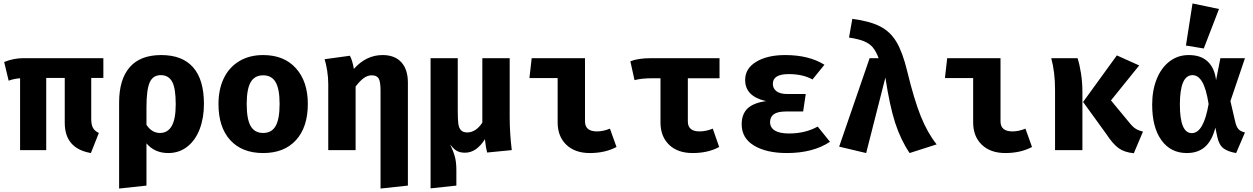

<svg xmlns="http://www.w3.org/2000/svg" viewBox="-20 -867 7240 1109"><path d="M507 -417V-179Q507 -147 517 -128.5Q527 -110 551 -99L505 17Q354 -9 354 -158V-417H247V0H96V-415Q59 -412 30 -401L4 -509Q59 -531 115 -531H577V-417Z M1158 -267Q1158 -186 1133.5 -121.5Q1109 -57 1062 -20Q1015 17 952 17Q873 17 826 -39V205L668 222V-275Q668 -408 729 -478.5Q790 -549 911 -549Q1034 -549 1096 -477.5Q1158 -406 1158 -267ZM826 -248V-146Q857 -99 904 -99Q949 -99 972 -139.5Q995 -180 995 -265Q995 -358 974 -395.5Q953 -433 909 -433Q863 -433 844.5 -390.5Q826 -348 826 -248Z M1758 -267Q1758 -133 1690 -58Q1622 17 1500 17Q1378 17 1310 -57.5Q1242 -132 1242 -266Q1242 -351 1272.5 -414.5Q1303 -478 1361.5 -513.5Q1420 -549 1500 -549Q1621 -549 1689.5 -472.5Q1758 -396 1758 -267ZM1405 -266Q1405 -178 1428 -138.5Q1451 -99 1500 -99Q1549 -99 1572 -139Q1595 -179 1595 -267Q1595 -353 1572 -392.5Q1549 -432 1500 -432Q1451 -432 1428 -392.5Q1405 -353 1405 -266Z M2336 -390V205L2178 222V-344Q2178 -394 2167.5 -413Q2157 -432 2127 -432Q2103 -432 2080.5 -415.5Q2058 -399 2034 -367V0H1876V-382Q1876 -419 1870 -457.5Q1864 -496 1855 -525L2001 -545Q2015 -520 2024 -469Q2095 -549 2190 -549Q2260 -549 2298 -507.5Q2336 -466 2336 -390Z M2924 -188Q2924 -99 2936 0L2794 14Q2785 -19 2781 -63Q2758 -26 2729 -5.5Q2700 15 2666 15Q2638 15 2619.5 5Q2601 -5 2580 -33Q2599 7 2607.5 38.5Q2616 70 2616 115V205L2467 221V-531H2624V-229Q2624 -180 2627 -154.5Q2630 -129 2642 -115.5Q2654 -102 2679 -102Q2704 -102 2726.5 -117Q2749 -132 2766 -159V-531H2924Z M3038 -416 3051 -531H3359V-166Q3359 -108 3428 -108Q3464 -108 3503 -124L3541 -18Q3475 17 3387 17Q3301 17 3251 -31Q3201 -79 3201 -160V-416Z M3953 -415V-166Q3953 -108 4020 -108Q4058 -108 4097 -124L4134 -18Q4070 17 3981 17Q3894 17 3844.5 -31Q3795 -79 3795 -160V-415H3748Q3684 -415 3645 -404L3621 -513Q3665 -531 3743 -531H4136V-415Z M4520 -223Q4472 -223 4450 -207.5Q4428 -192 4428 -162Q4428 -130 4455.5 -113Q4483 -96 4537 -96Q4632 -96 4703 -136L4774 -48Q4676 17 4525 17Q4407 17 4335.5 -26Q4264 -69 4264 -149Q4264 -208 4298 -240.5Q4332 -273 4405 -283Q4284 -310 4284 -405Q4284 -472 4348.5 -510.5Q4413 -549 4515 -549Q4652 -549 4742 -493L4673 -408Q4617 -439 4536 -439Q4444 -439 4444 -383Q4444 -356 4465 -340Q4486 -324 4527 -324H4634L4619 -223Z M5055 -531Q5040 -571 5021 -593.5Q5002 -616 4970 -629Q4938 -642 4884 -650L4903 -758Q5004 -745 5063.5 -714.5Q5123 -684 5158.5 -624Q5194 -564 5220 -456Q5260 -291 5298.5 -195.5Q5337 -100 5390 -33L5234 17Q5182 -60 5150.5 -157.5Q5119 -255 5094 -419L4983 17L4827 -20L5003 -531Z M5438 -416 5451 -531H5759V-166Q5759 -108 5828 -108Q5864 -108 5903 -124L5941 -18Q5875 17 5787 17Q5701 17 5651 -31Q5601 -79 5601 -160V-416Z M6560 -489 6397 -287 6507 -154Q6525 -132 6542 -122Q6559 -112 6582 -107L6529 18Q6475 13 6441.5 -11Q6408 -35 6370 -93L6236 -278L6431 -547ZM6232 -337V0H6074V-348Q6074 -451 6052 -531H6204Q6216 -494 6224 -442.5Q6232 -391 6232 -337Z M7004 -404 7029 -531H7171L7087 -283L7114 -167Q7121 -134 7134 -120.5Q7147 -107 7171 -102L7120 17Q7072 9 7046.5 -10.5Q7021 -30 7011 -77L7000 -130Q6981 -55 6940.5 -19Q6900 17 6835 17Q6742 17 6688.5 -57Q6635 -131 6635 -263Q6635 -345 6661 -410Q6687 -475 6735 -512Q6783 -549 6846 -549Q6917 -549 6956.5 -511Q6996 -473 7004 -404ZM6795 -263Q6795 -98 6864 -98Q6932 -98 6961 -266Q6947 -355 6924 -394Q6901 -433 6868 -433Q6795 -433 6795 -263ZM7021 -815 6933 -587 6830 -604 6868 -847Z"/></svg>

Font: Fira Mono
Style: Bold
Weight: 700
Monospace: yes
Designer: Carrois Corporate & Edenspiekermann AG
Foundry: Carrois Corporate GbR & Edenspiekermann AG
Version: Version 3.206